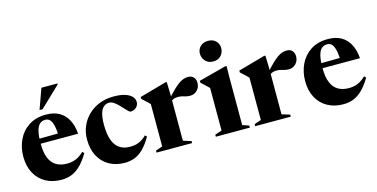

<svg xmlns="http://www.w3.org/2000/svg" viewBox="-74 -1106 2927 1491"><g transform="rotate(-15 1389.5 -361.0)"><path d="M282.5 -507.5Q345 -507.5 388.5 -482.8Q432 -458 456.5 -411.5Q481 -365 486 -299.5H152.5V-339.5L413 -342.5L336.5 -317.5Q334 -374.5 325.8 -407.8Q317.5 -441 303 -455.5Q288.5 -470 267 -470Q241.5 -470 223 -454.5Q204.5 -439 194.8 -402.2Q185 -365.5 185 -301Q185 -229 203.5 -184Q222 -139 257.8 -118Q293.5 -97 345 -97Q371 -97 393.2 -102.8Q415.5 -108.5 437 -121.2Q458.5 -134 480 -155L493.5 -141.5Q460 -85.5 425.8 -51.5Q391.5 -17.5 353.8 -2.2Q316 13 271 13Q198.5 13 144 -17.2Q89.5 -47.5 59 -103.8Q28.5 -160 28.5 -237.5Q28.5 -310 57.5 -371.5Q86.5 -433 143.2 -470.2Q200 -507.5 282.5 -507.5ZM244 -554.5 303 -718H432V-710.5L268.5 -554.5Z M824.5 -507.5Q885 -507.5 921.2 -494.5Q957.5 -481.5 973.5 -462Q989.5 -442.5 989.5 -421.5Q989.5 -403 980.5 -389Q971.5 -375 957 -367.2Q942.5 -359.5 926 -359.5Q918 -359.5 906.2 -370.8Q894.5 -382 880 -398.5Q865.5 -415 849 -431.2Q832.5 -447.5 815 -458.8Q797.5 -470 780.5 -470Q756.5 -470 737.8 -455.2Q719 -440.5 708.2 -406.8Q697.5 -373 697.5 -315.5Q697.5 -237.5 715.5 -189.2Q733.5 -141 767.8 -119Q802 -97 850.5 -97Q890 -97 921 -109.2Q952 -121.5 983.5 -152.5L997 -139.5Q963.5 -82.5 930 -49.2Q896.5 -16 859.8 -1.5Q823 13 780 13Q708.5 13 654.8 -17.2Q601 -47.5 571 -103.5Q541 -159.5 541 -237Q541 -295 562.2 -344.2Q583.5 -393.5 621.8 -430.2Q660 -467 711.8 -487.2Q763.5 -507.5 824.5 -507.5Z M1423.5 -504.5Q1452.5 -504.5 1468 -487Q1483.5 -469.5 1483.5 -442Q1483.5 -406 1460.5 -382.5Q1437.5 -359 1405 -359Q1384 -359 1369 -363Q1354 -367 1340.2 -370.8Q1326.5 -374.5 1307.5 -374.5Q1293.5 -374.5 1281.8 -371.5Q1270 -368.5 1259.8 -361.8Q1249.5 -355 1238.5 -344.5L1236 -368.5Q1274.5 -412 1302.2 -438.8Q1330 -465.5 1350.8 -479.8Q1371.5 -494 1388.8 -499.2Q1406 -504.5 1423.5 -504.5ZM1257.5 -405V-36L1322 -16.5V0H1036.5V-16.5L1091 -35V-375Q1084.5 -383 1076.8 -390.2Q1069 -397.5 1057.8 -407.5Q1046.5 -417.5 1029 -434V-449L1243.5 -509H1254.5Z M1646 -569.5Q1606.5 -569.5 1583.2 -594.8Q1560 -620 1560 -654.5Q1560 -688 1583.2 -711.5Q1606.5 -735 1646 -735Q1686 -735 1708.8 -711.5Q1731.5 -688 1731.5 -654.5Q1731.5 -620 1708.8 -594.8Q1686 -569.5 1646 -569.5ZM1735.5 -509 1734 -404.5V-34.5L1786.5 -16.5V0H1513V-16.5L1568 -35V-377Q1562 -383.5 1553 -392Q1544 -400.5 1532.2 -411.5Q1520.5 -422.5 1505.5 -436.5V-451.5L1723 -509Z M2216.5 -504.5Q2245.5 -504.5 2261 -487Q2276.5 -469.5 2276.5 -442Q2276.5 -406 2253.5 -382.5Q2230.5 -359 2198 -359Q2177 -359 2162 -363Q2147 -367 2133.2 -370.8Q2119.5 -374.5 2100.5 -374.5Q2086.5 -374.5 2074.8 -371.5Q2063 -368.5 2052.8 -361.8Q2042.5 -355 2031.5 -344.5L2029 -368.5Q2067.5 -412 2095.2 -438.8Q2123 -465.5 2143.8 -479.8Q2164.5 -494 2181.8 -499.2Q2199 -504.5 2216.5 -504.5ZM2050.5 -405V-36L2115 -16.5V0H1829.5V-16.5L1884 -35V-375Q1877.5 -383 1869.8 -390.2Q1862 -397.5 1850.8 -407.5Q1839.5 -417.5 1822 -434V-449L2036.5 -509H2047.5Z M2548.5 -507.5Q2611 -507.5 2654.5 -482.8Q2698 -458 2722.5 -411.5Q2747 -365 2752 -299.5H2418.5V-339.5L2679 -342.5L2602.5 -317.5Q2600 -374.5 2591.8 -407.8Q2583.5 -441 2569 -455.5Q2554.5 -470 2533 -470Q2507.5 -470 2489 -454.5Q2470.5 -439 2460.8 -402.2Q2451 -365.5 2451 -301Q2451 -229 2469.5 -184Q2488 -139 2523.8 -118Q2559.5 -97 2611 -97Q2637 -97 2659.2 -102.8Q2681.5 -108.5 2703 -121.2Q2724.5 -134 2746 -155L2759.5 -141.5Q2726 -85.5 2691.8 -51.5Q2657.5 -17.5 2619.8 -2.2Q2582 13 2537 13Q2464.5 13 2410 -17.2Q2355.5 -47.5 2325 -103.8Q2294.5 -160 2294.5 -237.5Q2294.5 -310 2323.5 -371.5Q2352.5 -433 2409.2 -470.2Q2466 -507.5 2548.5 -507.5Z"/></g></svg>

Font: Newsreader 60pt
Style: Bold
Weight: 700
Designer: Hugues Gentile
Foundry: Production Type
Version: Version 1.003